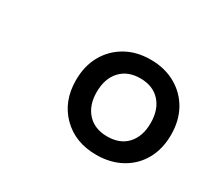

<svg xmlns="http://www.w3.org/2000/svg" viewBox="-75 -840 575 530"><g transform="rotate(30 213.0 -574.5)"><path d="M274 -423Q207 -423 165 -465Q123 -507 123 -574Q123 -619 142 -653Q161 -687 195 -706.5Q229 -726 274 -726Q319 -726 353.5 -706.5Q388 -687 407 -653Q426 -619 426 -574Q426 -529 407 -495Q388 -461 353.5 -442Q319 -423 274 -423ZM275 -482Q316 -482 338.5 -507Q361 -532 361 -574Q361 -617 338 -642Q315 -667 275 -667Q235 -667 212 -642Q189 -617 189 -574Q189 -532 212 -507Q235 -482 275 -482Z"/></g></svg>

Font: Noto Serif
Style: Italic
Weight: 400
Italic angle: -12°
Designer: Monotype Design Team
Foundry: Monotype Imaging Inc.
Version: Version 2.013